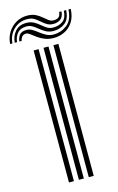

<svg xmlns="http://www.w3.org/2000/svg" viewBox="-231 -1066 692 1124"><g transform="rotate(-15 115.0 -503.5)"><path d="M160 0V-800H190V0ZM40 0V-800H70V0ZM100 0V-800H130V0ZM-83 -872.2Q-80.5 -910.8 -61.6 -941.2Q-42.8 -971.8 -12.2 -989.4Q18.2 -1007 55 -1007Q85 -1007 105.4 -996.9Q125.8 -986.8 141 -973.5Q156.2 -960.2 169.9 -950.1Q183.5 -940 200 -940Q216.2 -940 228 -947.2Q239.8 -954.5 243 -979.2H257Q254.2 -946 236.4 -933Q218.5 -920 193.8 -920Q170.2 -920 153.9 -930.1Q137.5 -940.2 123.1 -953.5Q108.8 -966.8 91.8 -976.9Q74.8 -987 49.5 -987Q0.5 -987 -32.8 -953.6Q-66 -920.2 -69 -872.2ZM-55 -872.2Q-52.5 -910.8 -28.6 -938.9Q-4.8 -967 38.8 -967Q65.2 -967 84 -956.9Q102.8 -946.8 118.1 -933.5Q133.5 -920.2 149.4 -910.1Q165.2 -900 186 -900Q221.5 -900 245.2 -917.6Q269 -935.2 271 -979.2H285Q282.5 -925.8 253.1 -902.9Q223.8 -880 183.5 -880Q158 -880 139.1 -890.1Q120.2 -900.2 104.2 -913.5Q88.2 -926.8 72 -936.9Q55.8 -947 35.5 -947Q-2.2 -947 -20.6 -924.1Q-39 -901.2 -41 -872.2ZM-27 -872.2Q-25.8 -891.5 -13.8 -909.2Q-1.8 -927 29.5 -927Q48.8 -927 65.5 -916.9Q82.2 -906.8 99 -893.5Q115.8 -880.2 135 -870.1Q154.2 -860 178.8 -860Q223.8 -860 259.9 -888Q296 -916 299 -979.2H313Q310.8 -930.8 290.2 -899.9Q269.8 -869 239 -854.5Q208.2 -840 175 -840Q143.2 -840 119 -850.1Q94.8 -860.2 76.8 -873.5Q58.8 -886.8 45.6 -896.9Q32.5 -907 23 -907Q4 -907 -4.2 -894.4Q-12.5 -881.8 -13 -872.2Z"/></g></svg>

Font: Big Shoulders Inline Display Black
Style: Regular
Weight: 900
Designer: Patric King
Foundry: XO Type Co
Version: Version 1.000